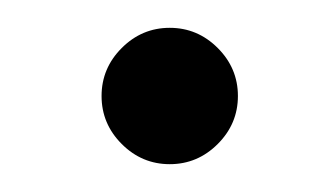

<svg xmlns="http://www.w3.org/2000/svg" viewBox="-20 -378 223 138"><path d="M136.5 -274.5Q122 -260 102 -260Q82 -260 67.5 -274.5Q53 -289 53 -309Q53 -329 67.5 -343.5Q82 -358 102 -358Q122 -358 136.5 -343.5Q151 -329 151 -309Q151 -289 136.5 -274.5Z"/></svg>

Font: Nacelle Light
Style: Italic
Weight: 300
Italic angle: -12°
Designer: Sora Sagano
Foundry: Sora Sagano
Version: Version 1.000;FEAKit 1.0